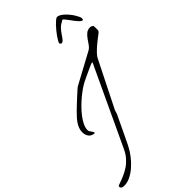

<svg xmlns="http://www.w3.org/2000/svg" viewBox="-491 -1320 1750 1750"><g transform="rotate(-45 384.5 -445.0)"><path d="M-29.3 314.5Q-36.1 312.5 -42 308.1Q-47.9 303.7 -50.3 297.9Q-52.7 292 -51.3 286.1Q-49.8 280.3 -41 276.4Q2 261.7 41 245.1Q80.1 228.5 113.8 205.6Q147.5 182.6 175.3 150.4Q203.1 118.2 223.6 73.2L579.1 -685.5H566.4Q564.5 -685.5 544.9 -676.8Q525.4 -668 499.5 -656.2Q473.6 -644.5 446.3 -631.8Q418.9 -619.1 402.3 -610.4Q378.9 -598.6 348.1 -577.6Q317.4 -556.6 284.7 -529.3Q252 -502 220.7 -470.2Q189.5 -438.5 164.6 -405.8Q139.6 -373 124.5 -340.8Q109.4 -308.6 109.4 -281.2Q109.4 -270.5 113.8 -262.7Q118.2 -254.9 124 -247.6Q129.9 -240.2 134.3 -231.9Q138.7 -223.6 138.7 -213.9Q118.2 -213.9 103.5 -221.2Q88.9 -228.5 79.6 -240.7Q70.3 -252.9 65.9 -268.6Q61.5 -284.2 61.5 -300.8Q61.5 -326.2 70.3 -349.1Q79.1 -372.1 93.3 -393.1Q107.4 -414.1 125 -433.1Q142.6 -452.1 161.1 -470.7Q176.8 -486.3 203.1 -511.2Q229.5 -536.1 255.9 -560.5Q282.2 -585 302.7 -603Q323.2 -621.1 326.2 -623L629.9 -787.1Q651.4 -799.8 667.5 -823.2Q683.6 -846.7 699.7 -869.6Q715.8 -892.6 736.3 -909.7Q756.8 -926.8 788.1 -926.8Q796.9 -926.8 803.7 -923.3Q810.5 -919.9 819.3 -914.1Q820.3 -910.2 820.8 -897.9Q821.3 -885.7 821.3 -881.8Q821.3 -869.1 821.3 -861.8Q821.3 -854.5 818.8 -849.1Q816.4 -843.8 811 -838.9Q805.7 -834 793.9 -825.2Q785.2 -818.4 763.2 -801.8Q741.2 -785.2 715.8 -763.2Q690.4 -741.2 667.5 -717.3Q644.5 -693.4 635.7 -672.9L414.1 -230.5Q413.1 -225.6 408.7 -211.4Q404.3 -197.3 402.3 -192.4Q394.5 -176.8 382.3 -150.9Q370.1 -125 356 -95.2Q341.8 -65.4 326.7 -33.7Q311.5 -2 298.3 25.4Q285.2 52.7 275.4 72.8Q265.6 92.8 261.7 98.6Q245.1 130.9 214.4 170.9Q183.6 210.9 144.5 245.1Q105.5 279.3 60.5 299.8Q15.6 320.3 -29.3 314.5ZM486.3 -1019.5Q486.3 -1027.3 495.6 -1044.4Q504.9 -1061.5 519.5 -1082.5Q534.2 -1103.5 552.2 -1125.5Q570.3 -1147.5 587.4 -1165Q604.5 -1182.6 619.1 -1194.3Q633.8 -1206.1 641.6 -1206.1Q657.2 -1206.1 674.3 -1196.3Q691.4 -1186.5 708.5 -1170.4Q725.6 -1154.3 741.2 -1135.3Q756.8 -1116.2 768.6 -1097.2Q780.3 -1078.1 787.6 -1062Q794.9 -1045.9 794.9 -1037.1Q793.9 -1016.6 783.7 -1018.6Q773.4 -1020.5 758.8 -1035.2Q744.1 -1049.8 727.5 -1071.8Q710.9 -1093.8 696.3 -1113.8Q681.6 -1133.8 670.9 -1145.5Q660.2 -1157.2 658.2 -1151.4Q651.4 -1151.4 648.9 -1149.4Q646.5 -1147.5 641.6 -1142.6Q621.1 -1133.8 604 -1117.2Q586.9 -1100.6 573.2 -1082Q559.6 -1063.5 547.9 -1045.9Q536.1 -1028.3 525.9 -1017.6Q515.6 -1006.8 505.9 -1005.9Q496.1 -1004.9 486.3 -1019.5Z"/></g></svg>

Font: La Belle Aurore
Style: Regular
Weight: 400
Version: Version 1.001 2001